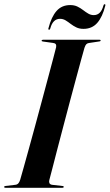

<svg xmlns="http://www.w3.org/2000/svg" viewBox="-32 -888 519 908"><path d="M201 -35.5Q199 -27.5 202 -21.5Q205 -15.5 214.5 -14L262.5 -8.5Q266 -8.5 267.8 -7.2Q269.5 -6 269.5 -4Q269.5 -2.5 267.8 -1.2Q266 0 263 0H-6.5Q-9 0 -10.8 -1Q-12.5 -2 -12.5 -3.5Q-12.5 -6 -10.8 -7Q-9 -8 -6 -8.5L40.5 -14Q49.5 -15 54.8 -21Q60 -27 63.5 -38Q69 -57 79.8 -95.5Q90.5 -134 104.8 -185.5Q119 -237 134.8 -295Q150.5 -353 166 -410.8Q181.5 -468.5 195.2 -519.8Q209 -571 219 -609Q229 -647 233.5 -665Q235 -674.5 231.5 -679.2Q228 -684 218.5 -685L172 -691.5Q167.5 -692 166.2 -693Q165 -694 165 -696Q165 -698 166.8 -699Q168.5 -700 171.5 -700H439Q442 -700 443 -699.2Q444 -698.5 444 -697Q444 -695.5 442.8 -694Q441.5 -692.5 437.5 -692L388 -684.5Q381 -683.5 376.2 -678.8Q371.5 -674 367.5 -662Q362.5 -644.5 352 -606.5Q341.5 -568.5 327.8 -517.2Q314 -466 298.5 -408Q283 -350 267.8 -291.8Q252.5 -233.5 239 -182Q225.5 -130.5 215.8 -92Q206 -53.5 201 -35.5ZM363 -751.5Q343.5 -751.5 329 -758.5Q314.5 -765.5 302.2 -775Q290 -784.5 278 -791.8Q266 -799 252 -799Q218 -799 206 -754Q204.5 -747.5 200 -747.5Q195.5 -747.5 197 -754Q211 -808.5 235.5 -836.2Q260 -864 300 -864Q319.5 -864 334 -857Q348.5 -850 360.8 -840.5Q373 -831 385.2 -823.8Q397.5 -816.5 411.5 -816.5Q445 -816.5 457 -861.5Q458.5 -868 463 -868Q467.5 -868 466 -861.5Q452.5 -807.5 427.8 -779.5Q403 -751.5 363 -751.5Z"/></svg>

Font: Fraunces 120pt SemiBold
Style: Italic
Weight: 600
Italic angle: -16°
Version: Version 1.000;[b76b70a41]